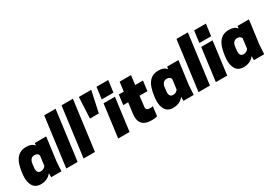

<svg xmlns="http://www.w3.org/2000/svg" viewBox="28 -1738 3804 2690"><g transform="rotate(-30 1930.0 -393.0)"><path d="M560 -530H376ZM165 14Q72 14 35 -56Q7 -106 7 -180Q7 -249 28 -341Q72 -544 239 -544Q334 -544 371 -490L376 -530H560L510 -150L501 0H335V-65Q272 14 165 14ZM253 -144Q301 -144 331 -185L352 -345Q334 -386 286 -386Q210 -386 200 -284Q193 -228 193 -216Q193 -144 253 -144Z M763 0H579L684 -800H868Z M1043 0H859L964 -800H1148Z M1360 -440H1216L1233 -780H1433Z M1603 0H1419L1488 -530H1672ZM1683 -590H1493L1518 -780H1708Z M1956 14Q1768 14 1768 -150Q1768 -171 1771 -195L1794 -370H1714L1735 -530H1815L1835 -680H2019L1999 -530H2126L2105 -370H1978Q1957 -203 1957 -195Q1957 -165 1973.5 -154.5Q1990 -144 2019 -144Q2047 -144 2066 -150L2047 0Q2025 14 1956 14Z M2700 -530H2516ZM2305 14Q2212 14 2175 -56Q2147 -106 2147 -180Q2147 -249 2168 -341Q2212 -544 2379 -544Q2474 -544 2511 -490L2516 -530H2700L2650 -150L2641 0H2475V-65Q2412 14 2305 14ZM2393 -144Q2441 -144 2471 -185L2492 -345Q2474 -386 2426 -386Q2350 -386 2340 -284Q2333 -228 2333 -216Q2333 -144 2393 -144Z M2903 0H2719L2824 -800H3008Z M3183 0H2999L3068 -530H3252ZM3263 -590H3073L3098 -780H3288Z M3840 -530H3656ZM3445 14Q3352 14 3315 -56Q3287 -106 3287 -180Q3287 -249 3308 -341Q3352 -544 3519 -544Q3614 -544 3651 -490L3656 -530H3840L3790 -150L3781 0H3615V-65Q3552 14 3445 14ZM3533 -144Q3581 -144 3611 -185L3632 -345Q3614 -386 3566 -386Q3490 -386 3480 -284Q3473 -228 3473 -216Q3473 -144 3533 -144Z"/></g></svg>

Font: Tanohe Sans ExtraBold
Style: Italic
Weight: 800
Designer: Village Type and Design LLC & Cristiano Sobral
Foundry: Cooper Hewitt Smithsonian Design Museum
Version: Version 1.00;September 29, 2021;FontCreator 13.0.0.2655 64-b